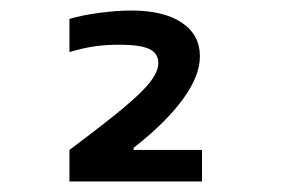

<svg xmlns="http://www.w3.org/2000/svg" viewBox="-20 -755 540 365"><path d="M112 -470Q179 -520 215.5 -550.5Q252 -581 266.5 -600.5Q281 -620 281 -635Q281 -654 263.5 -662Q246 -670 207 -670Q182 -670 160.5 -667Q139 -664 112 -656V-719Q135 -726 168.5 -730.5Q202 -735 230 -735Q291 -735 325.5 -712Q360 -689 360 -648Q360 -629 352 -609Q344 -589 328.5 -567.5Q313 -546 289.5 -522.5Q266 -499 234 -474V-470H364V-410H112Z"/></svg>

Font: M PLUS Code Latin
Style: Regular
Weight: 400
Designer: Coji Morishita
Foundry: UNDERFOREST DESIGN
Version: Version 1.002; ttfautohint (v1.8.3)